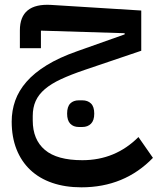

<svg xmlns="http://www.w3.org/2000/svg" viewBox="-20 -497 674 821"><path d="M328 304Q259 304 203.5 285Q148 266 109.5 229.5Q71 193 50.5 141Q30 89 30 23Q30 -24 45 -66.5Q60 -109 93 -147Q126 -185 179.5 -218Q233 -251 310 -278L513 -350V-355L155 -366V-291H65V-367Q65 -484 199 -476L584 -452V-280L342 -198Q283 -178 241 -158.5Q199 -139 172 -116Q145 -93 132.5 -65Q120 -37 120 -1V18Q120 100 172 144Q224 188 332 188Q473 188 572 89L634 178Q512 304 328 304ZM317 46Q294 46 280.5 32Q267 18 267 -11Q267 -41 280.5 -54.5Q294 -68 317 -68H332Q355 -68 369 -54.5Q383 -41 383 -11Q383 18 369 32Q355 46 332 46Z"/></svg>

Font: IBM Plex Sans Arabic Medium
Style: Regular
Weight: 500
Designer: Mike Abbink, Paul van der Laan, Pieter van Rosmalen, Wael Morcos, Khajak Apelian
Foundry: Bold Monday
Version: Version 1.1